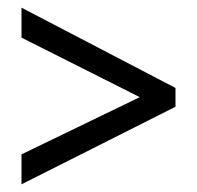

<svg xmlns="http://www.w3.org/2000/svg" viewBox="-20 -607 513 500"><path d="M36 -205 344 -354 36 -509V-587L437 -378V-329L36 -127Z"/></svg>

Font: Noto Sans Thai Cond
Style: Regular
Weight: 400
Width: 3
Designer: Monotype Design Team
Foundry: Monotype Imaging Inc.
Version: Version 2.002; ttfautohint (v1.8.4.7-5d5b)